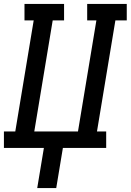

<svg xmlns="http://www.w3.org/2000/svg" viewBox="-29 -755 667 980"><path d="M161 205 195 0H-9V-84H49L143 -651H96V-735H298V-651H240L146 -84H369L463 -651H416V-735H618V-651H560L466 -84H513V0H292L258 205Z"/></svg>

Font: Iosevka Slab Medium Extended
Style: Italic
Weight: 500
Width: 7
Italic angle: -9°
Monospace: yes
Designer: Belleve Invis
Foundry: Belleve Invis
Version: Version 11.1.0; ttfautohint (v1.8.3)